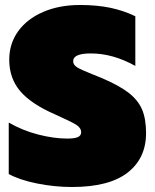

<svg xmlns="http://www.w3.org/2000/svg" viewBox="-20 -734 620 769"><path d="M15 -37V-243Q71 -211 133.5 -195Q196 -179 249 -179Q279 -179 292 -185Q305 -191 305 -204Q305 -222 285 -234.5Q265 -247 200 -276Q104 -318 60.5 -369.5Q17 -421 17 -495Q17 -559 52.5 -608.5Q88 -658 152.5 -686Q217 -714 300 -714Q368 -714 421 -703Q474 -692 522 -669V-470Q432 -520 344 -520Q273 -520 273 -489Q273 -474 289.5 -464Q306 -454 349 -437L386 -422Q457 -392 495 -362.5Q533 -333 549 -295.5Q565 -258 565 -201Q565 -100 491 -42.5Q417 15 268 15Q199 15 129 1Q59 -13 15 -37Z"/></svg>

Font: Prompt Black
Style: Regular
Weight: 900
Designer: Katatrad Team
Foundry: CadsonDemak
Version: Version 1.000